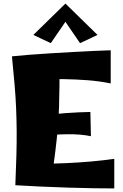

<svg xmlns="http://www.w3.org/2000/svg" viewBox="-20 -1052 688 1077"><path d="M66 -13Q70 -107 72 -180Q74 -253 73.5 -316.5Q73 -380 70.5 -442Q68 -504 62 -575Q56 -646 47 -736L314 -714Q314 -633 313.5 -568.5Q313 -504 311 -447Q309 -390 304 -331.5Q299 -273 290.5 -204.5Q282 -136 269 -47ZM621 5Q576 5 508.5 4Q441 3 363 0.5Q285 -2 208 -5.5Q131 -9 66 -13L117 -131Q164 -131 224.5 -132.5Q285 -134 353 -137Q421 -140 489.5 -146Q558 -152 621 -161ZM490 -288Q433 -300 357.5 -299Q282 -298 191 -289L190 -401Q270 -412 348 -417.5Q426 -423 487 -424ZM601 -584Q538 -597 471 -602Q404 -607 341 -608Q278 -609 226 -608Q174 -607 142 -607L47 -736Q85 -740 141.5 -744.5Q198 -749 263 -753Q328 -757 392.5 -760.5Q457 -764 511.5 -766.5Q566 -769 601 -770ZM265 -810 167 -856 347 -1032 361 -950ZM429 -810 333 -950 347 -1032 527 -856Z"/></svg>

Font: Marhey Light
Style: Bold
Weight: 700
Version: Version 1.000